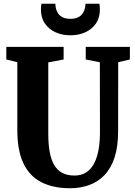

<svg xmlns="http://www.w3.org/2000/svg" viewBox="-20 -992 715 1020"><path d="M352 8Q262.5 8 199.8 -24Q137 -56 104.5 -124.2Q72 -192.5 72 -300.5V-661.5L13.5 -676V-743H318V-676L236.5 -660.5V-281.5Q236.5 -225.5 244.2 -183.8Q252 -142 268.5 -114.5Q285 -87 311.2 -73.2Q337.5 -59.5 375 -59.5Q423 -59.5 453 -88Q483 -116.5 497 -167.2Q511 -218 511 -285.5L510.5 -661L435.5 -676V-743H670V-676L608 -661.5L607.5 -294.5Q607.5 -213 588.5 -155.2Q569.5 -97.5 534.8 -61.5Q500 -25.5 453.5 -8.8Q407 8 352 8ZM354 -804.5Q309.5 -804.5 274.2 -820.8Q239 -837 218.2 -867.5Q197.5 -898 197.5 -940.5Q197.5 -951 198.2 -958Q199 -965 200 -972H274Q274 -967.5 274.8 -962.5Q275.5 -957.5 276 -952.5Q279 -936 287.8 -922.2Q296.5 -908.5 312.8 -900.2Q329 -892 354 -892Q379.5 -892 395.5 -900.2Q411.5 -908.5 420.2 -922.2Q429 -936 432 -952.5Q433 -957.5 433.5 -962.5Q434 -967.5 434 -972H508Q509 -965 509.8 -958Q510.5 -951 510.5 -940.5Q510.5 -898 489.8 -867.5Q469 -837 433.8 -820.8Q398.5 -804.5 354 -804.5Z"/></svg>

Font: Merriweather 24pt SemiCondensed Black
Style: Regular
Weight: 900
Width: 4
Designer: Eben Sorkin
Foundry: Eben Sorkin
Version: Version 2.100